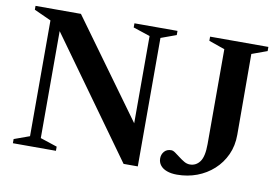

<svg xmlns="http://www.w3.org/2000/svg" viewBox="-74 -797 1345 931"><g transform="rotate(10 599.0 -331.5)"><path d="M113.5 -48V-618L30 -656V-675H253.5L634 -150.5L600 -115V-627L517 -654.5V-675H729V-654.5L653.5 -627V5.5H583.5L145.5 -604L166.5 -621.5V-48L249.5 -20.5V0H37.5V-20.5ZM1102 -229Q1102 -175 1081.8 -130.8Q1061.5 -86.5 1026.2 -54.5Q991 -22.5 945 -5.2Q899 12 847 12Q818 12 797 4.2Q776 -3.5 764.8 -18Q753.5 -32.5 753.5 -52Q753.5 -71.5 765.8 -85.8Q778 -100 800 -100Q809 -100 820.2 -92Q831.5 -84 844.8 -73.8Q858 -63.5 871.8 -55.5Q885.5 -47.5 900 -47.5Q930.5 -47.5 949.2 -73Q968 -98.5 968 -160V-627L889.5 -654.5V-675H1176.5V-654.5L1101 -627Z"/></g></svg>

Font: Newsreader 24pt SemiBold
Style: Regular
Weight: 600
Designer: Hugues Gentile
Foundry: Production Type
Version: Version 1.003